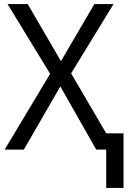

<svg xmlns="http://www.w3.org/2000/svg" viewBox="-20 -734 640 942"><path d="M501 0H452L276 -310L97 0H3L226 -372L17 -714H116L279 -434L443 -714H537L329 -374L501 -80H586V188H501Z"/></svg>

Font: Noto Sans Display
Style: Regular
Weight: 400
Designer: Monotype Design team
Foundry: Monotype Imaging Inc.
Version: Version 1.000